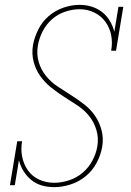

<svg xmlns="http://www.w3.org/2000/svg" viewBox="-20 -763 540 791"><path d="M203 8Q176 8 152 1Q128 -6 109 -21.5Q90 -37 77 -58Q64 -79 58 -103L41 0H21L51 -181H71Q65 -148 71.5 -116.5Q78 -85 95.5 -60.5Q113 -36 141.5 -23Q170 -10 203 -10Q233 -10 264 -20Q295 -30 320 -51Q345 -72 360.5 -101Q376 -130 381 -160Q387 -195 377 -228Q367 -261 346.5 -286Q326 -311 298.5 -329Q271 -347 243.5 -364.5Q216 -382 190.5 -402.5Q165 -423 146 -449.5Q127 -476 118.5 -509Q110 -542 116 -578Q122 -610 138 -642Q154 -674 181 -697Q208 -720 241.5 -731.5Q275 -743 308 -743Q334 -743 358 -735.5Q382 -728 401 -713Q420 -698 432.5 -677Q445 -656 451 -632L468 -735H488L458 -554H438Q444 -587 438 -618Q432 -649 414 -673.5Q396 -698 368 -711.5Q340 -725 308 -725Q278 -725 247.5 -714.5Q217 -704 193.5 -683Q170 -662 155.5 -633.5Q141 -605 136 -575Q130 -540 139.5 -507.5Q149 -475 170 -449.5Q191 -424 218.5 -406Q246 -388 273.5 -370.5Q301 -353 327 -333Q353 -313 371.5 -286Q390 -259 398.5 -226Q407 -193 401 -158Q395 -124 378 -92Q361 -60 333 -37Q305 -14 270.5 -3Q236 8 203 8Z"/></svg>

Font: Iosevka Curly Slab Thin
Style: Italic
Weight: 100
Italic angle: -9°
Monospace: yes
Designer: Belleve Invis
Foundry: Belleve Invis
Version: Version 22.1.2; ttfautohint (v1.8.4)